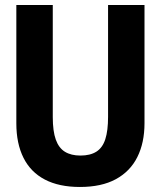

<svg xmlns="http://www.w3.org/2000/svg" viewBox="-20 -734 640 764"><path d="M298 10Q215 10 158.5 -19.5Q102 -49 73.5 -106Q45 -163 45 -243V-714H190V-268Q190 -212 202 -178.5Q214 -145 238.5 -130Q263 -115 300 -115Q339 -115 363.5 -130.5Q388 -146 399 -180Q410 -214 410 -269V-714H555V-244Q555 -166 526.5 -109Q498 -52 441 -21Q384 10 298 10Z"/></svg>

Font: Noto Sans Mono
Style: Bold
Weight: 700
Designer: Monotype Design Team
Foundry: Monotype Imaging Inc.
Version: Version 2.014